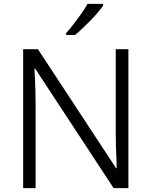

<svg xmlns="http://www.w3.org/2000/svg" viewBox="-20 -967 779 987"><path d="M640 0H564L161 -614H157Q159 -589 160 -559.5Q161 -530 162 -498.5Q163 -467 163 -433V0H99V-714H175L577 -102H580Q580 -121 578.5 -151Q577 -181 576 -215Q575 -249 575 -278V-714H640ZM510 -938Q500 -923 483 -903Q466 -883 445.5 -862Q425 -841 404.5 -821.5Q384 -802 366 -787H320V-797Q338 -816 358.5 -843Q379 -870 398.5 -897.5Q418 -925 430 -947H510Z"/></svg>

Font: Noto Sans Oriya Light
Style: Regular
Weight: 300
Version: Version 2.003